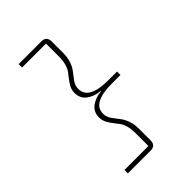

<svg xmlns="http://www.w3.org/2000/svg" viewBox="-258 -869 1116 1116"><g transform="rotate(-45 300.0 -311.0)"><path d="M300 -760Q342 -760 342 -718V-622Q342 -593 336.5 -572Q331 -551 323.5 -535.5Q316 -520 307.5 -509Q299 -498 293 -490Q270 -462 263 -446Q256 -430 256 -413Q256 -368 297 -346.5Q338 -325 416 -325H487V-297H416Q338 -297 297 -275.5Q256 -254 256 -209Q256 -192 263 -176Q270 -160 293 -132Q299 -124 307.5 -113Q316 -102 323.5 -86.5Q331 -71 336.5 -50Q342 -29 342 0V96Q342 138 300 138H113V110H310V1Q310 -26 305.5 -45Q301 -64 295 -77.5Q289 -91 281.5 -100Q274 -109 268 -117Q245 -146 234.5 -166.5Q224 -187 224 -210Q224 -255 257 -280Q290 -305 341 -310V-312Q290 -317 257 -342Q224 -367 224 -412Q224 -435 234.5 -455.5Q245 -476 268 -505Q274 -512 281.5 -521.5Q289 -531 295 -544.5Q301 -558 305.5 -577Q310 -596 310 -623V-732H113V-760Z"/></g></svg>

Font: IBM Plex Mono ExtLt
Style: Regular
Weight: 200
Monospace: yes
Designer: Mike Abbink, Paul van der Laan, Pieter van Rosmalen
Foundry: Bold Monday
Version: Version 2.3